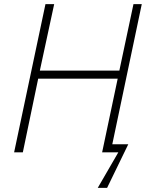

<svg xmlns="http://www.w3.org/2000/svg" viewBox="-20 -734 710 925"><path d="M451 171H496L598 -39H521L663 -714H623L555 -394H172L241 -714H199L48 0H90L164 -355H547L472 0H550Z"/></svg>

Font: Noto Sans ExtraLight
Style: Italic
Weight: 200
Italic angle: -12°
Designer: Monotype Design Team
Foundry: Monotype Imaging Inc.
Version: Version 2.013